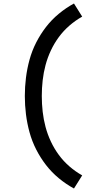

<svg xmlns="http://www.w3.org/2000/svg" viewBox="-20 -874 590 1098"><path d="M403 204Q357 179 316 145Q275 111 243 69.5Q211 28 187 -19Q163 -66 149 -117Q135 -168 128.5 -220Q122 -272 122 -325Q122 -378 128.5 -430Q135 -482 149 -533Q163 -584 187 -631Q211 -678 243 -719.5Q275 -761 316 -795Q357 -829 403 -854L450 -779Q411 -757 377 -727.5Q343 -698 316.5 -662Q290 -626 271 -585.5Q252 -545 240.5 -502Q229 -459 224 -414.5Q219 -370 219 -325Q219 -280 224 -235.5Q229 -191 240.5 -148Q252 -105 271 -64.5Q290 -24 316.5 12Q343 48 377 77.5Q411 107 450 129Z"/></svg>

Font: Lode Dark
Style: Bold
Weight: 700
Monospace: yes
Designer: Belleve Invis
Foundry: Belleve Invis
Version: Version 29.2.0; ttfautohint (v1.8.3)